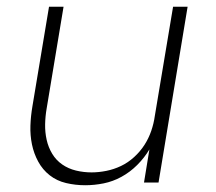

<svg xmlns="http://www.w3.org/2000/svg" viewBox="-20 -540 640 568"><path d="M232 8Q203 8 175.5 1.5Q148 -5 127 -21.5Q106 -38 93 -62Q80 -86 74.5 -113Q69 -140 70 -168.5Q71 -197 76 -226L125 -520H168L118 -219Q114 -196 113.5 -172.5Q113 -149 118 -126.5Q123 -104 134.5 -85Q146 -66 164 -53.5Q182 -41 204.5 -35.5Q227 -30 251 -30Q272 -30 294.5 -34.5Q317 -39 338 -49Q359 -59 377 -75.5Q395 -92 407.5 -111.5Q420 -131 427.5 -153Q435 -175 438 -197L492 -520H535L449 0H406L422 -98Q407 -73 386 -52Q365 -31 339.5 -17Q314 -3 286.5 2.5Q259 8 232 8Z"/></svg>

Font: Iosevka SS04 XLt Ex
Style: Italic
Weight: 200
Width: 7
Italic angle: -9°
Monospace: yes
Designer: Belleve Invis
Foundry: Belleve Invis
Version: Version 19.0.0; ttfautohint (v1.8.4)